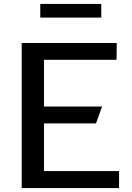

<svg xmlns="http://www.w3.org/2000/svg" viewBox="-20 -962 674 982"><path d="M91 -742V0H589V-87H205V-331H471L502 -417H205V-656H576L577 -742ZM498 -942H186V-872H498Z"/></svg>

Font: Bisquit Text
Style: Regular
Weight: 400
Version: Version 1.004;Glyphs 3.2.3 (3260)